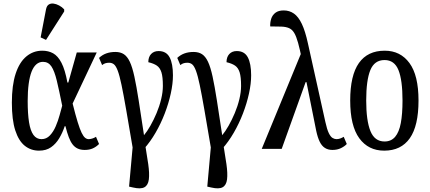

<svg xmlns="http://www.w3.org/2000/svg" viewBox="-20 -828 2390 1068"><path d="M197 10Q152 10 118 -17Q84 -44 65 -102.5Q46 -161 46 -257Q46 -354 67 -418Q88 -482 126.5 -514Q165 -546 215 -546Q249 -546 275.5 -531.5Q302 -517 322 -478.5Q342 -440 355 -369H360L407 -536H518L384 -252Q400 -188 412 -149Q424 -110 434 -89.5Q444 -69 453.5 -61.5Q463 -54 473 -54Q481 -54 492 -57Q503 -60 514 -67L531 -27Q515 -11 496 -2.5Q477 6 451 6Q429 6 412.5 -1.5Q396 -9 384 -24.5Q372 -40 362.5 -65Q353 -90 344 -126H340Q328 -90 309.5 -59Q291 -28 264 -9Q237 10 197 10ZM211 -54Q238 -54 257.5 -74.5Q277 -95 290 -125.5Q303 -156 311.5 -187Q320 -218 326 -240Q309 -325 296 -379Q283 -433 266 -458.5Q249 -484 219 -484Q198 -484 182 -470Q166 -456 155.5 -429Q145 -402 139.5 -361Q134 -320 134 -266Q134 -195 141.5 -148Q149 -101 166 -77.5Q183 -54 211 -54ZM236 -606 206 -620 236 -776Q240 -796 251.5 -803Q263 -810 278 -808Q293 -806 309 -797.5Q325 -789 337 -776V-764Z M720 215 698 210 719 -23 785 -40Q797 32 804.5 84.5Q812 137 808 169.5Q804 202 783.5 213.5Q763 225 720 215ZM719 0Q697 -130 682 -216.5Q667 -303 656 -355.5Q645 -408 635 -434.5Q625 -461 614 -470Q603 -479 587 -479Q577 -479 567.5 -476.5Q558 -474 548 -466L531 -506Q549 -523 571.5 -531Q594 -539 622 -539Q650 -539 669 -526.5Q688 -514 702 -484.5Q716 -455 727.5 -402Q739 -349 751.5 -269Q764 -189 781 -76Q798 -96 816.5 -128.5Q835 -161 851 -199Q867 -237 876.5 -276.5Q886 -316 886 -350Q886 -400 878 -425.5Q870 -451 852.5 -463Q835 -475 805 -482Q805 -511 820.5 -527.5Q836 -544 862 -544Q905 -544 923.5 -509Q942 -474 942 -409Q942 -363 930 -308Q918 -253 896.5 -197Q875 -141 845.5 -90Q816 -39 781 0Z M1155 215 1133 210 1154 -23 1220 -40Q1232 32 1239.5 84.5Q1247 137 1243 169.5Q1239 202 1218.5 213.5Q1198 225 1155 215ZM1154 0Q1132 -130 1117 -216.5Q1102 -303 1091 -355.5Q1080 -408 1070 -434.5Q1060 -461 1049 -470Q1038 -479 1022 -479Q1012 -479 1002.5 -476.5Q993 -474 983 -466L966 -506Q984 -523 1006.5 -531Q1029 -539 1057 -539Q1085 -539 1104 -526.5Q1123 -514 1137 -484.5Q1151 -455 1162.5 -402Q1174 -349 1186.5 -269Q1199 -189 1216 -76Q1233 -96 1251.5 -128.5Q1270 -161 1286 -199Q1302 -237 1311.5 -276.5Q1321 -316 1321 -350Q1321 -400 1313 -425.5Q1305 -451 1287.5 -463Q1270 -475 1240 -482Q1240 -511 1255.5 -527.5Q1271 -544 1297 -544Q1340 -544 1358.5 -509Q1377 -474 1377 -409Q1377 -363 1365 -308Q1353 -253 1331.5 -197Q1310 -141 1280.5 -90Q1251 -39 1216 0Z M1829 6Q1805 6 1787.5 -5Q1770 -16 1758.5 -39.5Q1747 -63 1739 -100L1660 -495Q1648 -554 1638 -590Q1628 -626 1616.5 -645Q1605 -664 1588 -671.5Q1571 -679 1545.5 -680Q1520 -681 1483 -681Q1482 -703 1488.5 -723.5Q1495 -744 1512 -757Q1529 -770 1558 -770Q1590 -770 1615 -752.5Q1640 -735 1659 -695Q1678 -655 1693 -586L1790 -149Q1799 -108 1809 -87.5Q1819 -67 1830 -60.5Q1841 -54 1852 -54Q1862 -54 1872 -57.5Q1882 -61 1892 -67L1909 -27Q1897 -14 1876.5 -4Q1856 6 1829 6ZM1436 0 1655 -532 1687 -371H1680L1547 0Z M2117 10Q2029 10 1978.5 -59Q1928 -128 1928 -269Q1928 -409 1976.5 -477.5Q2025 -546 2120 -546Q2207 -546 2257.5 -477.5Q2308 -409 2308 -269Q2308 -128 2259.5 -59Q2211 10 2117 10ZM2119 -41Q2156 -41 2178 -67Q2200 -93 2209.5 -143.5Q2219 -194 2219 -269Q2219 -382 2196.5 -438Q2174 -494 2119 -494Q2063 -494 2040 -438Q2017 -382 2017 -269Q2017 -157 2040.5 -99Q2064 -41 2119 -41Z"/></svg>

Font: Noto Serif ExtraCondensed
Style: Regular
Weight: 400
Width: 2
Designer: Monotype Design Team
Foundry: Monotype Imaging Inc.
Version: Version 2.013